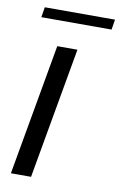

<svg xmlns="http://www.w3.org/2000/svg" viewBox="-82 -750 500 797"><g transform="rotate(10 168.5 -351.5)"><path d="M107 0H22L120 -553H205ZM330 -660H34L41 -703H337Z"/></g></svg>

Font: Open Sauce One
Style: Italic
Weight: 400
Italic angle: -10°
Designer: Alfredo Marco Pradil
Foundry: Creative Sauce Fz LLC
Version: Version 1.477